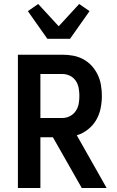

<svg xmlns="http://www.w3.org/2000/svg" viewBox="-20 -945 590 965"><path d="M70 0V-670H294Q322 -670 348.5 -665Q375 -660 399 -647Q423 -634 441.5 -613.5Q460 -593 471.5 -568.5Q483 -544 487.5 -517Q492 -490 492 -463Q492 -431 485.5 -399.5Q479 -368 463 -341Q447 -314 421.5 -294Q396 -274 366 -265L516 0H391L246 -255H183V0ZM183 -352H294Q314 -352 332 -361.5Q350 -371 361 -387.5Q372 -404 375.5 -423.5Q379 -443 379 -463Q379 -482 375.5 -502Q372 -522 361 -538.5Q350 -555 332 -564Q314 -573 294 -573H183ZM218 -750 120 -889 172 -925 275 -813 378 -925 430 -889 332 -750Z"/></svg>

Font: Lode
Style: Bold
Weight: 700
Monospace: yes
Designer: Belleve Invis
Foundry: Belleve Invis
Version: Version 29.2.0; ttfautohint (v1.8.3)